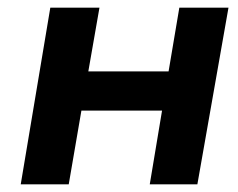

<svg xmlns="http://www.w3.org/2000/svg" viewBox="-20 -480 621 500"><path d="M111 -460H239L210 -294H419L447 -460H575L494 0H370L402 -192H192L159 0H34Z"/></svg>

Font: Jost* 600 Semi
Style: Italic
Weight: 600
Italic angle: -10°
Version: Version 3.500